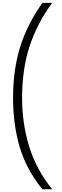

<svg xmlns="http://www.w3.org/2000/svg" viewBox="-20 -907 443 1371"><path d="M282.2 444.3Q168 302.7 120.6 142.6Q73.2 -17.6 73.2 -209Q73.2 -407.2 123.5 -570.3Q173.8 -733.4 283.2 -886.7H352.5Q243.2 -737.3 190.4 -573.7Q137.7 -410.2 137.7 -209Q137.7 -25.4 188.5 139.6Q239.3 304.7 352.5 444.3Z"/></svg>

Font: Padauk Book
Style: Regular
Weight: 400
Designer: Debbi Hosken, Becca Hirsbrunner Spalinger
Foundry: SIL International
Version: Version 5.000